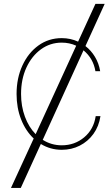

<svg xmlns="http://www.w3.org/2000/svg" viewBox="-20 -747 568 972"><path d="M509.9 -727.3 412.6 -513.8Q441.4 -491.5 460.9 -459Q480.5 -426.5 487.2 -386.4H463.1Q452.1 -451.7 402.7 -492.2L196.4 -39.1Q240.1 -11.4 292.6 -11.4Q358 -11.4 406.2 -51.8Q454.5 -92.3 464.5 -159.1H488.6Q480.8 -107.6 453.1 -69.2Q425.4 -30.9 383.9 -9.8Q342.3 11.4 292.6 11.4Q235.1 11.4 186.8 -18.1L85.2 204.5H35.5L150.6 -45.8Q110.1 -83.8 87 -142.2Q63.9 -200.6 63.9 -271.3Q63.9 -351.2 93.4 -415.3Q122.9 -479.4 174.5 -516.7Q226.2 -554 292.6 -554Q336.6 -554 375.4 -536.2L463.1 -727.3ZM365.8 -515.6Q331.7 -531.2 292.6 -531.2Q234 -531.2 187.3 -497.3Q140.6 -463.4 113.6 -404.7Q86.6 -345.9 86.6 -271.3Q86.6 -209.2 106.2 -156.2Q125.7 -103.3 160.5 -67.8Z"/></svg>

Font: Inter UI Thin
Style: Regular
Weight: 100
Designer: Rasmus Andersson
Foundry: rsms
Version: 3.2;8d6f07862